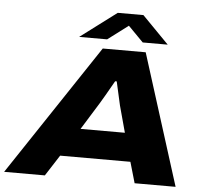

<svg xmlns="http://www.w3.org/2000/svg" viewBox="-88 -943 1078 1005"><g transform="rotate(5 451.0 -440.5)"><path d="M299.8 -737.8 490.2 -880.9H625L765.1 -737.8H633.8L554.2 -818.8L446.8 -737.8ZM-29.8 0 428.2 -688H653.8L871.1 0H655.8L624 -109.9H254.9L184.1 0ZM349.1 -258.8H582L543.9 -398.9Q542.5 -404.3 516.1 -522.9H507.8Q456.5 -432.1 436 -398.9Z"/></g></svg>

Font: Archivo Expanded ExtraBold
Style: Italic
Weight: 800
Width: 7
Italic angle: -10°
Designer: Hector Gatti
Foundry: Omnibus-Type
Version: Version 2.001